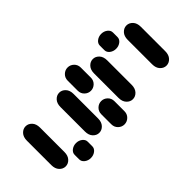

<svg xmlns="http://www.w3.org/2000/svg" viewBox="-255 -942 1010 1010"><g transform="rotate(45 250.0 -437.0)"><path d="M159.2 -13.7H340.8Q368.2 -13.7 383.8 -28.3Q399.4 -43 399.4 -62.5Q399.4 -82 383.8 -96.7Q368.2 -111.3 340.8 -111.3H159.2Q131.8 -111.3 116.2 -96.7Q100.6 -82 100.6 -62.5Q100.6 -43 116.2 -28.3Q131.8 -13.7 159.2 -13.7ZM389.6 -138.7H422.9Q439.5 -138.7 450.7 -153.3Q461.9 -168 461.9 -187.5Q461.9 -207 450.7 -221.7Q439.5 -236.3 422.9 -236.3H389.6Q373 -236.3 361.8 -221.7Q350.6 -207 350.6 -187.5Q350.6 -168 361.8 -153.3Q373 -138.7 389.6 -138.7ZM159.2 -263.7H340.8Q368.2 -263.7 383.8 -278.3Q399.4 -293 399.4 -312.5Q399.4 -332 383.8 -346.7Q368.2 -361.3 340.8 -361.3H159.2Q131.8 -361.3 116.2 -346.7Q100.6 -332 100.6 -312.5Q100.6 -293 116.2 -278.3Q131.8 -263.7 159.2 -263.7ZM87.9 -388.7H162.1Q183.6 -388.7 197.8 -403.3Q211.9 -418 211.9 -437.5Q211.9 -457 197.8 -471.7Q183.6 -486.3 162.1 -486.3H87.9Q66.4 -486.3 52.2 -471.7Q38.1 -457 38.1 -437.5Q38.1 -418 52.2 -403.3Q66.4 -388.7 87.9 -388.7ZM337.9 -388.7H412.1Q433.6 -388.7 447.8 -403.3Q461.9 -418 461.9 -437.5Q461.9 -457 447.8 -471.7Q433.6 -486.3 412.1 -486.3H337.9Q316.4 -486.3 302.2 -471.7Q288.1 -457 288.1 -437.5Q288.1 -418 302.2 -403.3Q316.4 -388.7 337.9 -388.7ZM159.2 -513.7H340.8Q368.2 -513.7 383.8 -528.3Q399.4 -543 399.4 -562.5Q399.4 -582 383.8 -596.7Q368.2 -611.3 340.8 -611.3H159.2Q131.8 -611.3 116.2 -596.7Q100.6 -582 100.6 -562.5Q100.6 -543 116.2 -528.3Q131.8 -513.7 159.2 -513.7ZM77.1 -638.7H110.4Q127 -638.7 138.2 -653.3Q149.4 -668 149.4 -687.5Q149.4 -707 138.2 -721.7Q127 -736.3 110.4 -736.3H77.1Q60.5 -736.3 49.3 -721.7Q38.1 -707 38.1 -687.5Q38.1 -668 49.3 -653.3Q60.5 -638.7 77.1 -638.7ZM159.2 -763.7H340.8Q368.2 -763.7 383.8 -778.3Q399.4 -793 399.4 -812.5Q399.4 -832 383.8 -846.7Q368.2 -861.3 340.8 -861.3H159.2Q131.8 -861.3 116.2 -846.7Q100.6 -832 100.6 -812.5Q100.6 -793 116.2 -778.3Q131.8 -763.7 159.2 -763.7Z"/></g></svg>

Font: Workbench
Style: Regular
Weight: 400
Designer: Jens Kutilek
Foundry: Jens Kutilek
Version: Version 2.001